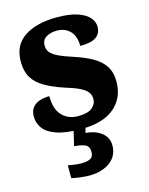

<svg xmlns="http://www.w3.org/2000/svg" viewBox="-118 -624 731 939"><g transform="rotate(-15 247.5 -154.5)"><path d="M237 10Q159 10 113 -6Q67 -22 47.5 -49Q28 -76 28 -108Q28 -139 43 -156Q58 -173 81 -179.5Q104 -186 127 -186Q127 -120 158 -87.5Q189 -55 239 -55Q289 -55 310.5 -73.5Q332 -92 332 -117Q332 -138 320 -153Q308 -168 281 -181Q254 -194 210 -207Q153 -226 114 -248.5Q75 -271 55.5 -303.5Q36 -336 36 -384Q36 -468 97.5 -508.5Q159 -549 261 -549Q327 -549 367 -535Q407 -521 425 -499.5Q443 -478 443 -454Q443 -419 418 -401.5Q393 -384 337 -384Q337 -433 312 -459.5Q287 -486 245 -486Q213 -486 191 -472.5Q169 -459 169 -431Q169 -411 180 -396.5Q191 -382 219 -368.5Q247 -355 297 -339Q346 -323 383.5 -302Q421 -281 442 -249.5Q463 -218 463 -170Q463 -88 405.5 -39Q348 10 237 10ZM217 240Q201 240 173 237Q145 234 127 229V164Q145 168 163.5 170Q182 172 195 172Q224 172 240 163.5Q256 155 256 130Q256 101 234.5 92.5Q213 84 181 82L202 -9H262L252 34Q285 36 310 48Q335 60 349 79.5Q363 99 363 126Q363 179 322 209.5Q281 240 217 240Z"/></g></svg>

Font: Noto Serif Tibetan ExtraBold
Style: Regular
Weight: 800
Version: Version 2.103